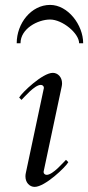

<svg xmlns="http://www.w3.org/2000/svg" viewBox="-20 -729 351 763"><path d="M225.1 -384.8C226.1 -389.2 226.6 -393.6 226.6 -397.9C226.6 -422.9 209.5 -439.5 189.9 -439.5C148.9 -439.5 66.4 -360.4 56.2 -341.3L65.4 -332C75.7 -341.8 117.2 -391.6 142.1 -391.6C148.9 -391.6 154.3 -386.7 154.3 -380.9V-378.9L82.5 -41C81.5 -36.6 81.1 -32.2 81.1 -27.8C81.1 -2.9 98.1 13.7 117.7 13.7C158.7 13.7 241.2 -65.4 251.5 -84.5L242.2 -93.8C231.9 -84 190.4 -34.2 165.5 -34.2C158.7 -34.2 153.3 -39.1 153.3 -44.9V-46.9ZM179.2 -709.5C104 -709.5 46.4 -636.2 46.4 -557.1H61.5C61.5 -615.2 130.4 -651.4 179.2 -651.4C228 -651.4 294.4 -596.7 294.4 -557.1H310.5C310.5 -629.9 250 -709.5 179.2 -709.5Z"/></svg>

Font: Cardo
Style: Italic
Weight: 400
Designer: David J. Perry
Foundry: David J. Perry
Version: Version 0.99